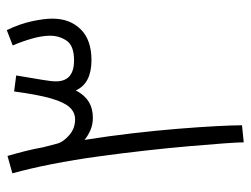

<svg xmlns="http://www.w3.org/2000/svg" viewBox="-104 -614 720 551"><g transform="rotate(-90 255.5 -338.0)"><path d="M172 -3 123 2Q123 -14 120 -55Q117 -96 112 -154Q107 -212 99.5 -279Q92 -346 82.5 -415.5Q73 -485 60.5 -548.5Q48 -612 34 -662L84 -676Q91 -652 97.5 -626.5Q104 -601 109 -573L120 -531Q125 -515 144 -498.5Q163 -482 189 -482Q209 -482 223.5 -497.5Q238 -513 249 -551Q260 -589 269 -657L315 -651Q307 -603 302.5 -576.5Q298 -550 298 -537Q298 -485 358 -485Q400 -485 414.5 -506Q429 -527 429 -554Q429 -577 420.5 -606.5Q412 -636 401 -661L445 -678Q463 -641 470.5 -606Q478 -571 478 -547Q478 -497 447.5 -466Q417 -435 359 -435Q292 -435 272 -480Q247 -431 194 -431Q174 -431 158 -438Q142 -445 130 -455Q141 -386 149 -317Q157 -248 162 -186Q167 -124 169.5 -76.5Q172 -29 172 -3Z"/></g></svg>

Font: Noto Sans Arabic SemCond Light
Style: Regular
Weight: 300
Width: 4
Designer: Monotype Design Team, Nadine Chahine, Nizar Qandah and Khaled Hosny
Foundry: Monotype Imaging Inc.
Version: Version 2.012; ttfautohint (v1.8.4.7-5d5b)